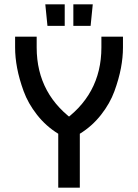

<svg xmlns="http://www.w3.org/2000/svg" viewBox="-20 -870 640 890"><path d="M250 0H350V-320H250ZM250 -250 340 -300Q150 -427 150 -650V-700H50V-650Q50 -604 59.5 -554Q69 -504 89.5 -447.5Q110 -391 151.5 -338Q193 -285 250 -250ZM350 -250Q407 -285 448.5 -338Q490 -391 510.5 -447.5Q531 -504 540.5 -554Q550 -604 550 -650V-700H450V-650Q450 -427 260 -300L250 -250ZM200 -750H280V-850H190ZM320 -750H400L410 -850H320Z"/></svg>

Font: Millimetre
Style: Regular
Weight: 500
Designer: Jérémy Landes
Version: Version 1.0